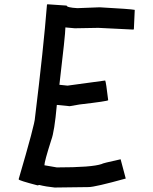

<svg xmlns="http://www.w3.org/2000/svg" viewBox="-20 -880 697 876"><path d="M198.2 -860.4 284.2 -854.5Q284.2 -845.7 333 -842.8L434.6 -846.7Q577.1 -838.9 594.7 -835V-833L590.8 -747.1L588.9 -745.1H586.9L428.7 -752.9L321.3 -751L278.3 -754.9V-752.9Q278.3 -724.1 251 -493.2L288.1 -489.3L460 -512.7Q463.9 -505.4 473.6 -422.9Q473.6 -418.5 342.8 -403.3L297.9 -395.5L239.3 -401.4Q228.5 -279.3 213.9 -241.2Q182.6 -143.1 182.6 -126L239.3 -116.2Q399.9 -116.2 444.3 -131.8Q445.3 -134.8 530.3 -153.3L553.7 -65.4Q413.1 -26.4 383.8 -26.4L229.5 -24.4Q190.4 -28.3 159.2 -36.1L151.4 -34.2Q65.4 -56.6 65.4 -61.5V-63.5Q139.6 -316.4 139.6 -342.8Q178.7 -661.1 194.3 -858.4L196.3 -860.4Z"/></svg>

Font: ww_drahtTSB
Style: Regular
Weight: 400
Designer: Dr. Wolfgang Wiebecke
Version: Version 1.06 May 21, 2010, initial release